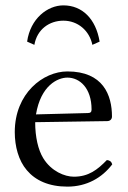

<svg xmlns="http://www.w3.org/2000/svg" viewBox="-20 -685 475 715"><path d="M378 -89C343 -53 310 -27 255 -27C221 -27 171 -47 141 -96C122 -127 111 -175 111 -230L379 -234C390 -234 397 -241 397 -251C397 -331 364 -419 231 -419C141 -419 35 -338 35 -193C35 -140 49 -87 80 -51C112 -13 162 10 231 10C303 10 360 -23 398 -73C395 -83 389 -88 378 -89ZM114 -259C132 -367 195 -396 231 -396C277 -396 321 -357 321 -277C321 -268 317 -264 307 -264ZM324 -518 351 -530C337 -615 286 -665 216 -665C157 -665 93 -616 81 -530L108 -518C118 -576 164 -608 216 -608C270 -608 313 -571 324 -518Z"/></svg>

Font: Libertinus Serif Display
Style: Regular
Weight: 400
Designer: Philipp H. Poll, Khaled Hosny
Foundry: Caleb Maclennan
Version: Version 7.050;RELEASE